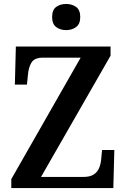

<svg xmlns="http://www.w3.org/2000/svg" viewBox="-20 -949 637 969"><path d="M37 0V-45L387 -658H197Q154 -658 139 -633.5Q124 -609 121 -571L116 -522H55L60 -714H538V-668L187 -56H400Q435 -56 454 -69Q473 -82 481 -103Q489 -124 491 -148L495 -192H557L552 0ZM314 -797Q284 -797 263.5 -812.5Q243 -828 243 -863Q243 -899 263.5 -914Q284 -929 314 -929Q343 -929 364 -914Q385 -899 385 -863Q385 -828 364 -812.5Q343 -797 314 -797Z"/></svg>

Font: Noto Serif Sinhala SemiCondensed SemiBold
Style: Regular
Weight: 600
Width: 4
Designer: Jelle Bosma - Monotype Design Team
Foundry: Monotype Imaging Inc.
Version: Version 2.007; ttfautohint (v1.8.4.7-5d5b)